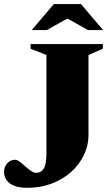

<svg xmlns="http://www.w3.org/2000/svg" viewBox="-22 -886 527 920"><path d="M402 -241Q402 -188 379.2 -141.5Q356.5 -95 316.5 -60Q276.5 -25 223.2 -5.5Q170 14 109.5 14Q73 14 48 4.8Q23 -4.5 10.2 -22Q-2.5 -39.5 -2.5 -63Q-2.5 -86 12.5 -103.2Q27.5 -120.5 50.5 -120.5Q60 -120.5 72.5 -111Q85 -101.5 98.5 -89.2Q112 -77 125.8 -67.5Q139.5 -58 151 -58Q175.5 -58 188 -79Q200.5 -100 200.5 -151.5V-622.5L124.5 -652.5V-675H471V-652.5L402 -622.5ZM284 -807H318L202.5 -742H130L236 -866.5H366L472 -742H399.5Z"/></svg>

Font: Newsreader 24pt ExtraBold
Style: Regular
Weight: 800
Designer: Hugues Gentile
Foundry: Production Type
Version: Version 1.003